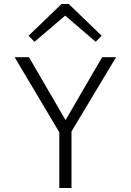

<svg xmlns="http://www.w3.org/2000/svg" viewBox="-20 -941 654 961"><path d="M123 -762.2 288.1 -920.9H324.2L488.8 -762.2L459 -731.9L306.2 -862.8L152.8 -731.9ZM561 -654.8 337.9 -283.2V0H276.9V-278.8L53.2 -654.8H125L308.1 -339.8L491.2 -654.8Z"/></svg>

Font: IntelOne Mono Light
Style: Regular
Weight: 300
Designer: Fred Shallcrass
Foundry: Frere-Jones Type LLC
Version: Version 1.200;hotconv 1.1.0;makeotfexe 2.6.0;FJTRelease1.2